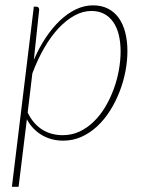

<svg xmlns="http://www.w3.org/2000/svg" viewBox="-20 -520 550 718"><path d="M83.5 -99Q95 -75.5 109.5 -59.5Q124 -43.5 141 -33.5Q158 -23.5 176.5 -19Q195 -14.5 214.5 -14.5Q248.5 -14.5 277.8 -28.2Q307 -42 331.2 -65.8Q355.5 -89.5 374 -120.8Q392.5 -152 405.2 -186.8Q418 -221.5 424.5 -257.8Q431 -294 431 -327.5Q431 -362.5 424 -390.5Q417 -418.5 403 -438.2Q389 -458 368.8 -468.5Q348.5 -479 321.5 -479Q290.5 -479 259.8 -462.5Q229 -446 200.2 -415.8Q171.5 -385.5 146.2 -342.2Q121 -299 101 -245.5ZM106.5 -296Q126 -341.5 151 -379Q176 -416.5 204.5 -443.5Q233 -470.5 264.2 -485.2Q295.5 -500 327.5 -500Q360 -500 384.2 -487.5Q408.5 -475 424.5 -452.2Q440.5 -429.5 448.5 -398Q456.5 -366.5 456.5 -329Q456.5 -292 449 -253Q441.5 -214 427 -176.8Q412.5 -139.5 391.5 -106.2Q370.5 -73 343.8 -48Q317 -23 285 -8.5Q253 6 216 6Q195 6 175.2 1Q155.5 -4 138 -14Q120.5 -24 105.8 -39Q91 -54 80.5 -74L49.5 178.5H24.5L106.5 -495H116Q122 -495 124.2 -491.5Q126.5 -488 126.5 -483.5Z"/></svg>

Font: Lato ExtraLight
Style: Italic
Weight: 275
Italic angle: -7°
Designer: Lukasz Dziedzic with Adam Twardoch and Botio Nikoltchev
Foundry: tyPoland Lukasz Dziedzic
Version: Version 2.015; 2015-08-06; http://www.latofonts.com/